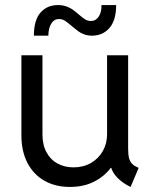

<svg xmlns="http://www.w3.org/2000/svg" viewBox="-20 -738 610 766"><path d="M65.4 -198.2V-517.6H149.4V-202.1Q149.4 -159.7 165.8 -129.9Q182.1 -100.1 210.2 -85.2Q238.3 -70.3 273.4 -70.3Q312.5 -70.3 343 -87.9Q373.5 -105.5 390.4 -135.7Q407.2 -166 407.2 -202.1V-517.6H491.2V-146.5Q491.2 -122.6 494.6 -108.2Q498 -93.8 507.1 -84.5Q516.1 -75.2 533.2 -68.4L501 7.8Q471.2 -6.3 450.7 -26.6Q430.2 -46.9 423.8 -68.4H421.9Q396.5 -34.2 355.2 -13.2Q314 7.8 258.8 7.8Q201.2 7.8 157.5 -16.8Q113.8 -41.5 89.6 -87.9Q65.4 -134.3 65.4 -198.2ZM210.9 -717.8Q230 -717.8 244.9 -712.4Q259.8 -707 270 -699.7Q280.3 -692.4 294.9 -679.7Q310.1 -666.5 320.1 -660.4Q330.1 -654.3 342.8 -654.3Q362.3 -654.3 374 -672.1Q385.7 -689.9 384.8 -717.8H443.4Q443.4 -657.2 416.7 -626.5Q390.1 -595.7 346.7 -595.7Q329.6 -595.7 315.4 -601.1Q301.3 -606.4 291.5 -613.8Q281.7 -621.1 266.6 -633.8Q249.5 -648.4 239 -655.3Q228.5 -662.1 214.8 -662.1Q195.8 -662.1 184.6 -644Q173.3 -626 172.9 -595.7H115.2Q115.2 -657.7 141.6 -687.7Q168 -717.8 210.9 -717.8Z"/></svg>

Font: Reddit Sans Strawberry
Style: Regular
Weight: 400
Designer: Stephen Hutchings
Foundry: Reddit
Version: Version 1.013